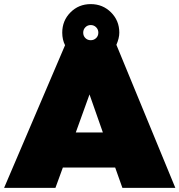

<svg xmlns="http://www.w3.org/2000/svg" viewBox="-38 -915 874 935"><path d="M-18.1 0 278.8 -694.8Q265.1 -721.7 265.1 -755.9Q265.1 -814.5 305.2 -854.7Q345.2 -895 403.8 -895Q462.4 -895 502.7 -854.7Q543 -814.5 543 -755.9Q543 -729.5 528.8 -696.8L815.9 0H558.1L522.9 -99.1H268.1L231.9 0ZM331.1 -270H462.9L397.9 -455.1ZM377.7 -782.2Q367.2 -771.5 367.2 -755.9Q367.2 -740.2 377.7 -729.7Q388.2 -719.2 403.8 -719.2Q419.4 -719.2 430.2 -729.7Q440.9 -740.2 440.9 -755.9Q440.9 -771.5 430.2 -782.2Q419.4 -793 403.8 -793Q388.2 -793 377.7 -782.2Z"/></svg>

Font: Trueno UltraBlack
Style: Regular
Weight: 950
Designer: Julieta Ulanovsky
Foundry: Julieta Ulanovsky
Version: Version 3.001b | FøM Fix